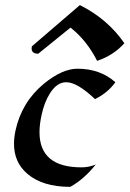

<svg xmlns="http://www.w3.org/2000/svg" viewBox="-20 -724 506 750"><path d="M254.4 5.9Q145.5 5.9 85.9 -45.9Q34.7 -90.3 34.7 -162.1Q34.7 -186.5 40.5 -213.9Q64.5 -324.7 150.9 -396.5Q223.1 -455.6 282.7 -455.6Q371.1 -455.6 430.7 -402.8Q400.9 -361.3 351.1 -336.9Q281.7 -402.8 238.8 -402.8Q202.1 -402.8 174.8 -358.9Q152.8 -324.2 142.1 -273.4Q134.3 -237.3 134.3 -207.5Q134.3 -70.3 298.3 -70.3Q328.1 -70.3 354 -81.5Q309.1 -24.4 254.4 5.9ZM359.4 -486.3Q318.4 -566.9 255.4 -616.2L129.4 -514.2Q103.5 -514.2 103.5 -534.7Q103.5 -538.6 104.5 -543L292 -704.1Q400.4 -649.9 465.8 -555.2Q423.8 -507.8 359.4 -486.3Z"/></svg>

Font: Balgruf
Style: Italic
Weight: 500
Italic angle: -12°
Designer: Paul James Miller
Foundry: High-Logic / Made with FontCreator
Version: Version 1.201;March 28, 2021;FontCreator 13.0.0.2683 64-bit